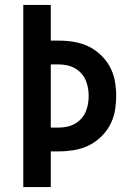

<svg xmlns="http://www.w3.org/2000/svg" viewBox="-20 -755 540 775"><path d="M74 0V-735H185V-591H218Q248 -591 278.5 -586Q309 -581 336.5 -568Q364 -555 386.5 -533.5Q409 -512 423.5 -485.5Q438 -459 443.5 -428.5Q449 -398 449 -368Q449 -337 443.5 -306.5Q438 -276 423.5 -249.5Q409 -223 386.5 -201.5Q364 -180 336.5 -167Q309 -154 278.5 -149Q248 -144 218 -144H185V0ZM185 -240H218Q234 -240 250.5 -243.5Q267 -247 281.5 -255Q296 -263 307.5 -275.5Q319 -288 325.5 -303Q332 -318 335 -334.5Q338 -351 338 -368Q338 -384 335 -400.5Q332 -417 325.5 -432Q319 -447 307.5 -459.5Q296 -472 281.5 -480Q267 -488 250.5 -491.5Q234 -495 218 -495H185Z"/></svg>

Font: Iosevka
Style: Bold
Weight: 700
Monospace: yes
Designer: Belleve Invis
Foundry: Belleve Invis
Version: Version 32.5.0; ttfautohint (v1.8.4)